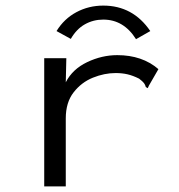

<svg xmlns="http://www.w3.org/2000/svg" viewBox="-20 -665 640 686"><path d="M138 -457H217L215 -371Q239 -418 291.5 -443Q344 -468 399 -468Q488 -468 546 -418L512 -359L508 -350L501 -354Q499 -362 494.5 -368Q490 -374 477 -384Q455 -395 435.5 -399.5Q416 -404 393 -404Q353 -404 312 -387.5Q271 -371 243 -335Q215 -299 215 -242V1H138ZM233 -526 182 -554Q209 -598 253 -621.5Q297 -645 349 -645Q455 -645 517 -554L466 -525Q422 -595 349 -595Q313 -595 283 -578Q253 -561 233 -526Z"/></svg>

Font: Inconsolata Expanded
Style: Regular
Weight: 400
Width: 7
Monospace: yes
Designer: Raph Levien, Cyreal, Brenton Simpson
Foundry: Raph Levien, Cyreal, Google
Version: Version 3.000; ttfautohint (v1.8.2.53-6de2)